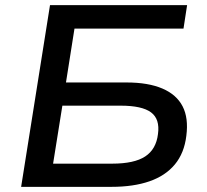

<svg xmlns="http://www.w3.org/2000/svg" viewBox="-20 -725 802 745"><path d="M62 0 174 -705H706L692 -614H269L236 -405H471Q555 -405 610 -381.5Q665 -358 688.5 -312.5Q712 -267 703 -198Q695 -131 658.5 -87Q622 -43 560 -21.5Q498 0 413 0ZM186 -90H415Q501 -90 543.5 -118Q586 -146 593 -205Q601 -263 566 -289Q531 -315 448 -315H222Z"/></svg>

Font: Nunito Sans 10pt SemiExpanded SemiBold
Style: Italic
Weight: 600
Width: 6
Italic angle: -9°
Designer: Vernon Adams
Foundry: Vernon Adams
Version: Version 3.101;gftools[0.9.27]